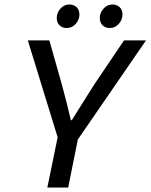

<svg xmlns="http://www.w3.org/2000/svg" viewBox="-20 -836 671 856"><path d="M191 0 237 -224 104 -656H200L255 -462Q266 -422 277 -378.5Q288 -335 296 -300H300Q314 -322 331 -349.5Q348 -377 366.5 -406Q385 -435 402 -462L533 -656H631L327 -214L284 0ZM277 -711Q258 -711 245.5 -723Q233 -735 233 -756Q233 -779 249.5 -797.5Q266 -816 289 -816Q308 -816 321 -804.5Q334 -793 334 -771Q334 -748 317.5 -729.5Q301 -711 277 -711ZM470 -711Q450 -711 437.5 -723Q425 -735 425 -756Q425 -779 441.5 -797.5Q458 -816 481 -816Q500 -816 513 -804.5Q526 -793 526 -771Q526 -748 509.5 -729.5Q493 -711 470 -711Z"/></svg>

Font: Source Code Pro ExtraLight Medium
Style: Italic
Weight: 500
Italic angle: -11°
Monospace: yes
Version: Version 1.016;hotconv 1.0.116;makeotfexe 2.5.65601